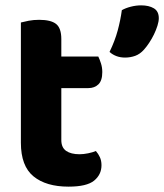

<svg xmlns="http://www.w3.org/2000/svg" viewBox="-20 -682 613 717"><path d="M209 -159Q209 -131 227 -118.5Q245 -106 277 -106Q292 -106 309 -109.5Q326 -113 338 -118Q347 -108 353 -95Q359 -82 359 -65Q359 -30 331.5 -7.5Q304 15 236 15Q152 15 105 -23.5Q58 -62 58 -149V-598Q69 -601 87 -604.5Q105 -608 126 -608Q170 -608 189.5 -592.5Q209 -577 209 -536V-471H347Q352 -461 357 -445.5Q362 -430 362 -413Q362 -381 347.5 -367Q333 -353 310 -353H209ZM447 -467Q413 -467 389 -488Q409 -529 419.5 -568Q430 -607 435 -644Q449 -652 468.5 -657Q488 -662 507 -662Q536 -662 554.5 -651Q573 -640 573 -614Q573 -602 568 -586Q563 -570 555 -553.5Q547 -537 537 -522Q527 -507 518 -497Q503 -480 485 -473.5Q467 -467 447 -467Z"/></svg>

Font: Baloo 2 Latin
Style: Bold
Weight: 400
Designer: Sarang Kulkarni and Ek Type
Foundry: Ek Type
Version: Version 1.001